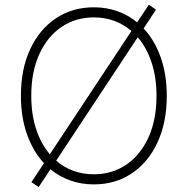

<svg xmlns="http://www.w3.org/2000/svg" viewBox="-20 -768 792 810"><path d="M143.1 21.3 112.6 0.4 165.5 -79.5Q119.7 -128.9 93.9 -201.3Q68.2 -273.8 68.2 -363.6Q68.2 -476.2 107.2 -560.2Q146.3 -644.2 215.7 -690.7Q285.2 -737.2 376.1 -737.2Q429 -737.2 475.1 -720.9Q521.3 -704.5 558.6 -673.7L608 -748.2L638.1 -727.3L585.9 -648.1Q632.1 -599.1 657.8 -526.5Q683.6 -453.8 683.6 -363.6Q683.6 -251.4 644.5 -167.3Q605.5 -83.1 536 -36.6Q466.6 9.9 376.1 9.9Q322.8 9.9 276.5 -6.6Q230.1 -23.1 192.8 -54ZM640.3 -363.6Q640.3 -442.1 619.3 -504.8Q598.4 -567.5 561.1 -610.8L217 -90.2Q283.7 -32.7 376.1 -32.7Q453.1 -32.7 512.8 -73.3Q572.4 -114 606.4 -188.4Q640.3 -262.8 640.3 -363.6ZM190.3 -117.2 534.4 -637.1Q467.7 -694.6 376.1 -694.6Q299 -694.6 239.3 -654.1Q179.7 -613.6 145.8 -539.4Q111.9 -465.2 111.9 -363.6Q111.9 -285.5 132.5 -223Q153.1 -160.5 190.3 -117.2Z"/></svg>

Font: Inter Extra Light BETA
Style: Regular
Weight: 200
Designer: Rasmus Andersson
Foundry: rsms
Version: Version 3.011;git-f93a4a705